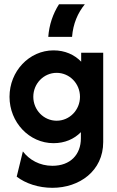

<svg xmlns="http://www.w3.org/2000/svg" viewBox="-20 -666 554 908"><path d="M208.3 -491.7H320.8C325.7 -554.2 347.9 -604.9 381.2 -645.8H259C229.9 -600 212.5 -548.6 208.3 -491.7ZM227.8 222.2C355.6 222.2 468.1 142.4 468.1 5.6V-416.7H363.9V-374.3C331.9 -407.6 286.8 -427.8 233.3 -427.8C118.1 -427.8 25 -329.2 25 -208.3C25 -87.5 118.1 11.1 233.3 11.1C286.1 11.1 330.6 -8.3 362.5 -41V-11.8C362.5 64.6 313.2 118.1 227.8 118.1C167.4 118.1 118.1 89.6 88.2 50L59 169.4C101.4 202.1 162.5 222.2 227.8 222.2ZM247.9 -95.1C186.8 -95.1 137.5 -145.8 137.5 -208.3C137.5 -270.8 186.8 -321.5 247.9 -321.5C309 -321.5 358.3 -270.8 358.3 -208.3C358.3 -145.8 309 -95.1 247.9 -95.1Z"/></svg>

Font: Afacad
Style: Bold
Weight: 700
Designer: Kristian Moeller
Foundry: Dicotype
Version: Version 1.000